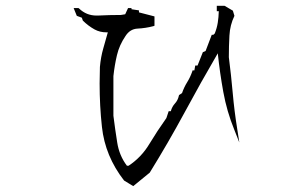

<svg xmlns="http://www.w3.org/2000/svg" viewBox="-20 -694 1040 653"><path d="M318.8 -410.2Q318.8 -438 319.8 -465.8V-466.3Q322.8 -500 331.1 -528.8Q339.4 -557.6 346.7 -584Q344.2 -584 342.3 -584Q319.8 -584 301.8 -593.8Q279.8 -606 261.7 -624L258.3 -633.8L241.2 -640.1L230.5 -666.5H247.1L249 -665Q273.9 -641.1 308.1 -641.1Q310.5 -641.1 313 -641.1Q353 -643.1 391.1 -643.1L405.8 -645.5L415.5 -666.5H427.2V-662.6L452.6 -658.7V-651.9L505.4 -638.2V-606.4L501.5 -605Q475.6 -598.1 447.3 -596.7Q421.9 -595.2 406.7 -571.3Q385.7 -540.5 377.7 -506.1Q369.6 -471.7 365.7 -435.1V-300.3Q371.6 -253.4 378.7 -209Q385.7 -164.6 411.6 -130.4H417.5Q460.4 -158.7 487.5 -203.6Q514.6 -248.5 545.9 -292.5L553.7 -315.9H561Q564.9 -331.1 575.2 -342.3Q585 -353 588.4 -368.7L588.9 -370.6L599.1 -377.4Q606 -397.5 616.7 -414.6Q627 -431.2 633.8 -450.7L634.8 -454.6H641.1L644 -471.2H651.9L669.9 -516.6L679.2 -520.5L700.2 -575.7H704.1H705.6L710.4 -580.1Q717.8 -598.6 720.7 -617.2Q723.6 -635.7 724.1 -655.8H717.3V-674.3H742.2H743.7L772 -657.7L777.3 -640.1Q762.2 -608.9 760.3 -573Q758.3 -537.1 758.3 -499.5Q766.1 -439 771.5 -377.9Q776.9 -316.9 786.6 -256.8L793.9 -209.5L776.4 -253.9Q751.5 -314.9 739.5 -381.1Q727.5 -447.3 720.7 -512.7Q662.6 -413.1 607.7 -311.3Q552.7 -209.5 489.3 -106.9L433.1 -61L401.9 -80.1Q337.4 -163.1 326.7 -262.2Q318.8 -334 318.8 -410.2Z"/></svg>

Font: Bakudai
Style: Medium
Weight: 500
Version: Version 1.48